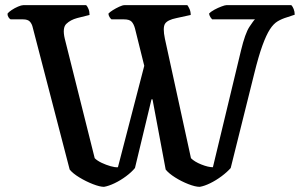

<svg xmlns="http://www.w3.org/2000/svg" viewBox="-20 -724 1162 744"><path d="M383 0Q367 0 340 -10.5Q313 -21 287.5 -36.5Q262 -52 250 -67L107 -617Q104 -631 96 -640Q88 -649 69 -649H21Q17 -651 13 -657Q9 -663 9 -671Q13 -677 25 -685Q37 -693 50 -698.5Q63 -704 70 -704H314Q319 -699 323 -689Q327 -679 327 -666L279 -654Q253 -647 237 -631.5Q221 -616 231 -574L347 -111Q357 -101 374 -93Q391 -85 408.5 -80Q426 -75 437 -76L539 -469L503 -614Q498 -632 489.5 -640.5Q481 -649 460 -649H412Q409 -651 405 -657Q401 -663 400 -671Q405 -677 417 -684.5Q429 -692 442 -698Q455 -704 462 -704H706Q710 -699 714.5 -689Q719 -679 719 -666L664 -654Q629 -647 619.5 -632Q610 -617 619 -574L720 -111Q734 -97 760.5 -86.5Q787 -76 805 -76L914 -529Q930 -595 946.5 -620Q963 -645 968 -649H802Q800 -651 796 -656.5Q792 -662 790 -671Q797 -679 811 -686.5Q825 -694 838.5 -699Q852 -704 857 -704H1109Q1114 -699 1118 -689Q1122 -679 1122 -667L1092 -657Q1072 -651 1056 -641.5Q1040 -632 1026 -610.5Q1012 -589 997 -548Q982 -507 965 -438L874 -73Q860 -57 838.5 -41Q817 -25 794.5 -14Q772 -3 754 0Q737 0 710 -10.5Q683 -21 658.5 -36.5Q634 -52 622 -67L571 -339H567L503 -73Q490 -57 468.5 -41Q447 -25 424 -14Q401 -3 383 0Z"/></svg>

Font: Texturina 72pt SemiBold
Style: Regular
Weight: 600
Designer: Guillermo Torres Carreño
Foundry: Omnibus-Type
Version: Version 1.002; ttfautohint (v1.8.3)